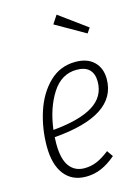

<svg xmlns="http://www.w3.org/2000/svg" viewBox="-119 -840 665 917"><g transform="rotate(-15 214.0 -381.0)"><path d="M94 -210Q93 -199 93 -178Q93 -102 119.5 -66Q146 -30 194 -30Q227 -30 256 -42.5Q285 -55 318 -81L339 -51Q303 -20 267 -4.5Q231 11 191 11Q122 11 84 -38Q46 -87 46 -177Q46 -265 72.5 -346.5Q99 -428 152.5 -480Q206 -532 282 -532Q341 -532 373.5 -500Q406 -468 406 -415Q406 -235 94 -210ZM97 -245Q229 -257 295 -298Q361 -339 361 -414Q361 -452 340.5 -473Q320 -494 278 -494Q202 -494 156 -421.5Q110 -349 97 -245ZM254 -773 391 -673 374 -648 227 -732Z"/></g></svg>

Font: Fira Sans Extra Condensed ExtraLight
Style: Italic
Weight: 275
Width: 3
Italic angle: -8°
Designer: Carrois Corporate & Edenspiekermann AG
Foundry: Carrois Corporate GbR & Edenspiekermann AG
Version: Version 4.203